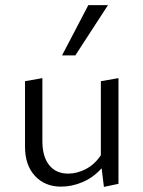

<svg xmlns="http://www.w3.org/2000/svg" viewBox="-20 -726 561 752"><path d="M78 -151V-408L146 -420V-173Q146 -113 172.5 -79.5Q199 -46 247 -46Q282 -46 316.5 -64Q351 -82 375 -118V-408L444 -420V-6L387 6L378 -67Q346 -31 304 -13Q262 5 219 5Q156 5 117 -37Q78 -79 78 -151ZM326 -706H403L275 -509H223Z"/></svg>

Font: LXGW Bright GB
Style: Regular
Weight: 400
Designer: Christian Thalmann (Catharsis Fonts)
Foundry: LXGW / Christian Thalmann (Catharsis Fonts) / Fontworks Inc.
Version: Version 5.510